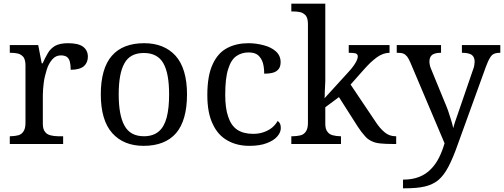

<svg xmlns="http://www.w3.org/2000/svg" viewBox="-20 -780 2730 1040"><path d="M322 0H33V-42H36C51 -42 65 -44 78 -47C90 -50 100 -57 107 -68C114 -78 118 -93 118 -114V-426C118 -446 114 -461 107 -471C99 -480 89 -487 77 -490C64 -493 51 -494 36 -494H33V-536H187L206 -437H211C220 -457 229 -475 239 -492C249 -509 262 -522 279 -532C296 -541 319 -546 348 -546C385 -546 412 -540 430 -527C447 -514 456 -496 456 -473C456 -452 449 -435 435 -422C420 -409 396 -402 363 -402C363 -421 361 -436 358 -447C355 -458 349 -467 342 -472C334 -477 323 -480 310 -480C291 -480 276 -473 263 -458C250 -443 240 -425 233 -402C226 -379 220 -356 217 -332C214 -307 212 -285 212 -266V-109C212 -90 216 -75 224 -66C231 -56 241 -50 254 -47C266 -44 279 -42 294 -42H322V0Z M758 10C686 10 629 -13 588 -59C547 -105 526 -175 526 -269C526 -362 546 -432 586 -478C625 -523 684 -546 761 -546C833 -546 890 -523 931 -478C972 -432 993 -362 993 -269C993 -175 973 -105 934 -59C894 -13 835 10 758 10ZM760 -42C793 -42 820 -51 840 -68C860 -85 874 -110 883 -144C892 -178 896 -220 896 -269C896 -344 886 -400 865 -437C844 -474 809 -493 759 -493C709 -493 674 -474 654 -437C633 -400 623 -344 623 -269C623 -194 633 -138 654 -100C675 -61 710 -42 760 -42Z M1331 10C1287 10 1248 1 1214 -18C1179 -37 1152 -66 1133 -107C1113 -147 1103 -200 1103 -265C1103 -336 1113 -393 1133 -434C1152 -475 1179 -504 1213 -521C1246 -538 1284 -546 1326 -546C1354 -546 1381 -542 1408 -535C1435 -528 1457 -517 1474 -502C1491 -487 1500 -467 1500 -444C1500 -429 1497 -416 1490 -407C1483 -398 1474 -391 1461 -387C1448 -383 1431 -381 1411 -381C1411 -402 1409 -422 1404 -439C1399 -456 1390 -470 1378 -481C1366 -491 1349 -496 1326 -496C1301 -496 1279 -489 1260 -476C1241 -463 1226 -439 1216 -406C1205 -373 1200 -326 1200 -266C1200 -219 1205 -179 1216 -148C1226 -117 1242 -93 1264 -78C1286 -63 1315 -55 1351 -55C1372 -55 1391 -58 1408 -64C1425 -70 1441 -78 1454 -89C1467 -100 1477 -112 1484 -125C1489 -121 1494 -116 1497 -110C1500 -103 1501 -95 1501 -86C1501 -71 1495 -56 1482 -41C1469 -26 1450 -14 1426 -5C1401 5 1369 10 1331 10Z M1827 0H1558V-42H1566C1581 -42 1595 -44 1608 -47C1620 -50 1630 -57 1637 -68C1644 -78 1648 -93 1648 -114V-650C1648 -670 1644 -685 1637 -695C1629 -704 1619 -711 1607 -714C1594 -717 1581 -718 1566 -718H1558V-760H1742V-374C1742 -365 1742 -354 1742 -340C1741 -326 1741 -312 1740 -298C1739 -284 1739 -272 1739 -263C1738 -253 1738 -248 1738 -248L1863 -385C1878 -401 1889 -414 1897 -426C1904 -437 1910 -446 1913 -454C1916 -461 1918 -468 1918 -474C1918 -483 1914 -488 1906 -491C1898 -493 1886 -494 1869 -494V-536H2090V-494C2079 -494 2067 -492 2056 -488C2045 -484 2033 -478 2022 -470C2011 -462 1999 -452 1987 -441C1975 -429 1962 -416 1949 -401L1879 -322L2012 -124C2029 -97 2047 -77 2064 -63C2081 -49 2100 -42 2123 -42H2126V0H2112C2083 0 2059 -1 2040 -3C2021 -5 2005 -9 1992 -16C1979 -22 1966 -31 1955 -45C1943 -58 1930 -75 1916 -97L1816 -254L1742 -199V-109C1742 -90 1746 -75 1754 -66C1761 -56 1771 -50 1784 -47C1796 -44 1809 -42 1824 -42H1827V0Z M2163 240V193C2197 193 2226 188 2251 178C2276 168 2297 154 2314 136C2331 119 2346 98 2358 74C2370 50 2380 24 2388 -4L2203 -441C2197 -455 2191 -466 2185 -474C2179 -481 2172 -487 2164 -490C2156 -493 2145 -494 2132 -494H2129V-536H2369V-494H2366C2346 -494 2331 -490 2321 -483C2311 -475 2306 -463 2306 -446C2306 -441 2307 -435 2308 -429C2309 -423 2311 -416 2314 -409L2387 -231C2394 -216 2400 -199 2407 -181C2413 -162 2419 -145 2424 -128C2429 -111 2433 -97 2435 -86C2440 -105 2446 -125 2454 -146C2461 -167 2468 -187 2475 -207L2542 -402C2545 -410 2548 -418 2549 -426C2550 -433 2551 -440 2551 -445C2551 -462 2546 -475 2535 -483C2524 -490 2507 -494 2485 -494H2482V-536H2690V-494H2687C2674 -494 2664 -492 2655 -488C2646 -484 2639 -476 2633 -465C2626 -454 2619 -437 2611 -416L2459 4C2442 53 2425 92 2409 123C2393 154 2375 177 2356 194C2336 211 2311 223 2282 230C2253 237 2216 240 2172 240H2163Z"/></svg>

Font: NameLogos Serif
Style: Regular
Weight: 500
Version: Version 0.1